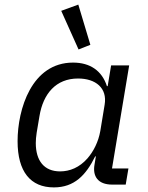

<svg xmlns="http://www.w3.org/2000/svg" viewBox="-20 -799 640 831"><path d="M213.1 12.1C301.8 12.1 351.9 -40.8 392 -122.2H394.9L388.8 -84.9C381 -38 402 0 465.9 0H524.1L535.9 -70H464.8L539.1 -516H460.9L446 -426.1H442.8C421.2 -492.9 370 -528.1 296.2 -528.1C116.8 -528.1 56.1 -326 56.1 -187.9C56.1 -56.1 111.9 12.1 213.1 12.1ZM134.9 -180C134.9 -192.8 136 -207 138.8 -225.1L150.9 -296.9C166.9 -393.1 221.9 -459.2 317.8 -459.2C394.2 -459.2 445 -418 432.9 -345.9L414.1 -231.9C405.9 -185 384.9 -144.2 359 -114C323.9 -73.9 282 -57.2 240.1 -57.2C171.2 -57.2 134.9 -103 134.9 -180ZM245 -752.1 320 -584.9 371.1 -605.1 318.9 -779.1Z"/></svg>

Font: Margiela Mono Italic Italic
Style: Regular
Weight: 400
Designer: Mike Abbink, Paul van der Laan, Pieter van Rosmalen
Foundry: Bold Monday
Version: Version 2.003 2021